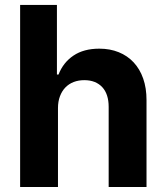

<svg xmlns="http://www.w3.org/2000/svg" viewBox="-20 -747 664 767"><path d="M207.4 -727.3V-449.2H213.8Q232.6 -497.5 273.6 -525Q314.6 -552.6 376.8 -552.6Q419.4 -552.6 454.2 -538.5Q489 -524.5 513.8 -497.9Q538.7 -471.2 552 -433.2Q565.3 -395.2 565.3 -347.3V0H414.1V-320.3Q414.1 -345.5 407.7 -365.2Q401.3 -384.9 388.7 -398.6Q376.1 -412.3 358 -419.6Q339.8 -426.8 316.8 -426.8Q293.7 -426.8 274.3 -419.4Q255 -411.9 241.1 -397.5Q227.3 -383.2 219.5 -362.4Q211.6 -341.6 211.6 -315.3V0H60.4V-727.3Z"/></svg>

Font: Cannonade
Style: Bold
Weight: 700
Designer: Rasmus Andersson
Foundry: rsms
Version: Version 3.012;git-f93a4a705